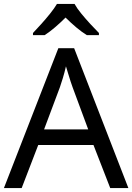

<svg xmlns="http://www.w3.org/2000/svg" viewBox="-20 -964 679 984"><path d="M545 0 459 -221H176L91 0H0L279 -717H360L638 0ZM352 -517Q349 -525 342 -546Q335 -567 328.5 -589.5Q322 -612 318 -624Q311 -593 302 -563.5Q293 -534 287 -517L206 -301H432ZM362 -944Q374 -922 396.5 -894.5Q419 -867 443.5 -840.5Q468 -814 487 -795V-784H425Q399 -800 371 -823.5Q343 -847 316 -874Q289 -847 262 -824Q235 -801 209 -784H149V-795Q168 -815 191.5 -841Q215 -867 237 -894.5Q259 -922 272 -944Z"/></svg>

Font: Noto Sans Mende Kikakui
Style: Regular
Weight: 400
Designer: Monotype Design Team
Foundry: Monotype Imaging Inc.
Version: Version 2.003; ttfautohint (v1.8.4.7-5d5b)